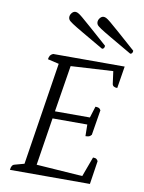

<svg xmlns="http://www.w3.org/2000/svg" viewBox="-95 -946 759 1012"><g transform="rotate(10 284.0 -440.0)"><path d="M30 0Q32 -27 49 -31L100 -45L186 -595L126 -609Q128 -622 132.5 -629Q137 -636 148 -641H531L512 -523Q488 -523 485 -540L476 -607L250 -594L210 -345H397L416 -406Q426 -406 433 -403.5Q440 -401 445 -392L423 -257Q416 -248 407.5 -246Q399 -244 391 -244L390 -306H204L164 -51L411 -34L450 -140Q463 -140 468.5 -136Q474 -132 477 -125L458 0ZM548 -713Q553 -713 557 -717.5Q561 -722 561 -731Q501 -784 466.5 -814.5Q432 -845 415 -859Q398 -873 390.5 -876.5Q383 -880 377 -880Q366 -880 357.5 -869.5Q349 -859 349 -847Q349 -840 353 -833.5Q357 -827 375 -815Q393 -803 433.5 -779.5Q474 -756 548 -713ZM397 -713Q402 -713 406 -717.5Q410 -722 410 -731Q350 -784 315.5 -814.5Q281 -845 264 -859Q247 -873 239.5 -876.5Q232 -880 226 -880Q215 -880 206.5 -869.5Q198 -859 198 -847Q198 -840 202 -833.5Q206 -827 224 -815Q242 -803 282.5 -779.5Q323 -756 397 -713Z"/></g></svg>

Font: Petrona Light
Style: Italic
Weight: 300
Italic angle: -9°
Designer: Ringo R. Seeber
Foundry: Ringo R. Seeber
Version: Version 2.001; ttfautohint (v1.8.3)